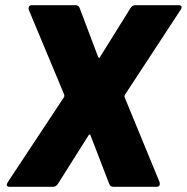

<svg xmlns="http://www.w3.org/2000/svg" viewBox="-20 -720 720 740"><path d="M6 -8Q6 -10 10 -18L227 -346Q228 -349 228 -354L91 -682Q90 -684 90 -688Q90 -700 103 -700H271Q283 -700 287 -689L358 -501Q360 -497 362.5 -497Q365 -497 366 -501L483 -689Q490 -700 502 -700H669Q680 -700 680 -692Q680 -687 676 -682L461 -354Q459 -350 460 -346L595 -18Q596 -15 596 -11Q596 0 583 0H417Q405 0 401 -11L329 -198Q328 -202 325.5 -202Q323 -202 321 -198L203 -11Q196 0 184 0H17Q6 0 6 -8Z"/></svg>

Font: Barlow Black
Style: Italic
Weight: 900
Italic angle: -7°
Designer: Jeremy Tribby
Foundry: Tribby Type
Version: Version 1.408